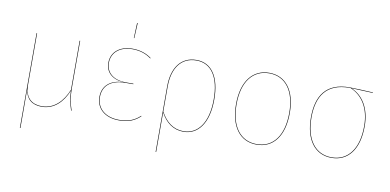

<svg xmlns="http://www.w3.org/2000/svg" viewBox="-82 -970 2866 1411"><g transform="rotate(10 1351.5 -264.5)"><path d="M476.9 -0.6C460.7 -47.9 449.7 -97 449.7 -161V-517.2H445.7V-151.5V-151.4C409.1 -60.5 345.2 5.2 254.3 5.2C183.3 5.2 128.3 -31.5 128.3 -134.8V-517.2H124.3V190.4L128.3 190.2V57.7C128.3 12.4 128.2 -30 127.9 -100.1C137.6 -27.4 182 9.1 254.3 9.1C345.9 9.1 410.4 -55.9 446.1 -144.7C447.7 -89.8 458.3 -44.5 473.1 -0.4Z M839 -718.8 834.4 -605.7H837.8L843.4 -718.6ZM839.8 -527.2C745.8 -527.2 681.3 -476.3 681.3 -394.1C681.3 -327.3 727.6 -279.8 811.7 -273.1C720.1 -268.8 660.3 -221.3 660.3 -136.1C660.3 -46.8 729 9.1 831.1 9.1C905.5 9.1 950.8 -13.3 989.1 -49.3L987 -52.6C950.4 -17.6 905.1 5.2 831.2 5.2C731 5.2 664.3 -48.9 664.3 -136.1C664.3 -220 723.1 -271.1 831.6 -271.1H889.5L889.8 -274.9H833.6C732.8 -274.9 685.3 -328.4 685.3 -394.1C685.3 -473.9 747.3 -523.4 840 -523.4C899.8 -523.4 943.6 -505.6 978.6 -479.7L981.7 -482.2C948.5 -507.1 902.5 -527.2 839.9 -527.2Z M1317.1 -527.2C1198.2 -527.2 1137.3 -433.7 1137.3 -298.9V190.6L1141.3 190.2V-105C1179.7 -34.7 1235.4 9.1 1312.4 9.1C1418.1 9.1 1495 -82.8 1495 -264C1495 -427.9 1431.8 -527.2 1317.1 -527.2ZM1312.3 5.2C1236.4 5.2 1180.9 -37.7 1141.3 -111.7V-298.6C1141.3 -432.2 1200.8 -523.3 1317 -523.3C1429.4 -523.3 1490.9 -426.3 1490.9 -264C1490.9 -85 1415.9 5.2 1312.3 5.2Z M1860 -527.2C1738.6 -527.2 1658.3 -431 1658.3 -258.1C1658.3 -91 1733.6 9.1 1858.1 9.1C1981.4 9.1 2058.9 -89 2058.9 -262C2058.9 -429.5 1982.5 -527.2 1860 -527.2ZM1860 -523.4C1980.4 -523.4 2054.8 -427.3 2054.8 -262C2054.8 -90.9 1979.2 5.2 1858.1 5.2C1735.9 5.2 1662.3 -92.9 1662.3 -258.1C1662.3 -429.2 1740.8 -523.3 1860 -523.3Z M2634.1 -517.2C2576.8 -520.3 2487.4 -524.3 2458.8 -524.3C2284 -524.3 2217.3 -418.1 2217.3 -258.1C2217.3 -91 2292.6 9.1 2417.1 9.1C2540.4 9.1 2617.8 -89 2617.8 -262C2617.8 -396.4 2559.2 -485.2 2473.4 -520.5L2634.1 -513.6ZM2613.8 -262C2613.8 -91.8 2538.2 5.2 2417.1 5.2C2294.9 5.2 2221.3 -93.8 2221.3 -258.1C2221.3 -417.6 2288.2 -520.9 2459.9 -520.8L2466.2 -520.7C2554.6 -484.8 2613.8 -396.9 2613.8 -262Z"/></g></svg>

Font: Fira Sans Four
Style: Regular
Weight: 100
Designer: Carrois Corporate & Edenspiekermann AG
Foundry: Carrois Corporate GbR & Edenspiekermann AG
Version: Version 4.203;PS 004.203;hotconv 1.0.88;makeotf.lib2.5.64775